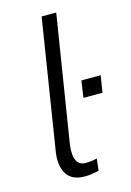

<svg xmlns="http://www.w3.org/2000/svg" viewBox="-111 -761 562 826"><g transform="rotate(-15 170.0 -348.5)"><path d="M162 8Q105 8 82 -28.5Q59 -65 68 -126L160 -705H225L134 -136Q132 -117 133.5 -96.5Q135 -76 146 -61.5Q157 -47 181 -47Q194 -47 209 -49Q224 -51 231 -54L225 0Q204 4 191 6Q178 8 162 8ZM243 -320 254 -395H340L328 -320Z"/></g></svg>

Font: Nunito Sans 7pt Condensed Light
Style: Italic
Weight: 300
Width: 3
Italic angle: -9°
Designer: Vernon Adams
Foundry: Vernon Adams
Version: Version 3.101;gftools[0.9.27]